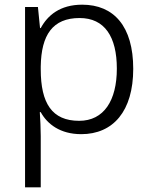

<svg xmlns="http://www.w3.org/2000/svg" viewBox="-20 -563 644 820"><path d="M331 -543C236 -543 183 -497 154 -443H151L142 -533H87V237H154V18C154 -12 152 -54 150 -84H154C182 -33 237 10 327 10C463 10 549 -88 549 -269C549 -451 466 -543 331 -543ZM320 -486C427 -486 479 -406 479 -270C479 -134 424 -47 318 -47C202 -47 154 -122 154 -267V-279C156 -414 205 -486 320 -486Z"/></svg>

Font: Noto Sans Thaana Light
Style: Regular
Weight: 300
Designer: David Williams
Foundry: Google Inc.
Version: Version 3.001